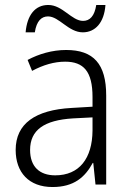

<svg xmlns="http://www.w3.org/2000/svg" viewBox="-20 -793 523 772"><path d="M83 -663H120C127 -709 147 -727 173 -727C218 -727 255 -663 313 -663C363 -663 399 -702 404 -773H367C360 -728 341 -709 314 -709C268 -709 232 -773 174 -773C121 -773 89 -732 83 -663ZM246 -592C190 -592 136 -576 91 -552L109 -508C154 -532 198 -545 242 -545C316 -545 352 -506 352 -403V-364L268 -359C122 -351 43 -296 43 -190C43 -100 96 -41 191 -41C278 -41 322 -81 353 -138H355L364 -51H407V-409C407 -536 356 -592 246 -592ZM274 -317 352 -321V-268C351 -156 299 -88 202 -88C139 -88 101 -123 101 -190C101 -270 157 -310 274 -317Z"/></svg>

Font: Noto Sans Tamil UI SemiCondensed Light
Style: Regular
Weight: 300
Width: 4
Designer: Jelle Bosma - Monotype Design Team
Foundry: Monotype Imaging Inc.
Version: Version 2.004